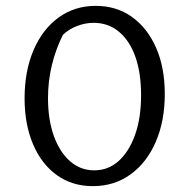

<svg xmlns="http://www.w3.org/2000/svg" viewBox="-20 -628 647 656"><path d="M297 8Q227 8 174.5 -29.5Q122 -67 93 -135Q64 -203 64 -292Q64 -385 94.5 -456.5Q125 -528 180 -568Q235 -608 307 -608Q378 -608 431 -570Q484 -532 513.5 -464.5Q543 -397 543 -307Q543 -215 512.5 -144Q482 -73 426.5 -32.5Q371 8 297 8ZM302 -46Q350 -46 385.5 -78Q421 -110 441.5 -167.5Q462 -225 462 -303Q462 -379 442.5 -434Q423 -489 386.5 -519.5Q350 -550 300 -550Q272 -550 244 -539.5Q216 -529 195 -509Q170 -459 157 -404.5Q144 -350 144 -293Q144 -219 164 -163.5Q184 -108 219.5 -77Q255 -46 302 -46Z"/></svg>

Font: Piazzolla 24pt
Style: Regular
Weight: 400
Designer: Juan Pablo del Peral
Foundry: Huerta Tipografica
Version: Version 2.005